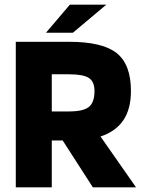

<svg xmlns="http://www.w3.org/2000/svg" viewBox="-20 -807 617 827"><path d="M48 0ZM203 -202V0H48V-627H277Q422 -627 483 -578Q544 -529 544 -415Q544 -338 511.5 -289.5Q479 -241 413 -219L566 0H380L250 -202ZM387 -415Q387 -455 363 -471Q339 -487 277 -487H203V-327H277Q339 -327 363 -346.5Q387 -366 387 -415ZM281 -787H438L294 -666H178Z"/></svg>

Font: Blinker
Style: Bold
Weight: 700
Designer: Juergen Huber
Foundry: supertype
Version: Version 1.015;PS 1.15;hotconv 1.0.88;makeotf.lib2.5.647800; 